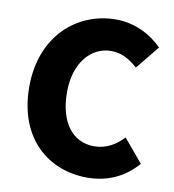

<svg xmlns="http://www.w3.org/2000/svg" viewBox="-85 -833 837 922"><g transform="rotate(10 333.5 -372.0)"><path d="M401 14C498 14 581 -23 644 -96L550 -208C515 -170 468 -140 408 -140C303 -140 235 -226 235 -374C235 -519 314 -605 410 -605C463 -605 502 -581 540 -547L633 -661C582 -713 504 -758 407 -758C218 -758 52 -616 52 -368C52 -116 212 14 401 14Z"/></g></svg>

Font: Noto Sans CJK TC Black
Style: Regular
Weight: 900
Designer: Ryoko NISHIZUKA 西塚涼子 (kana, bopomofo & ideographs); Paul D. Hunt (Latin, Greek & Cyrillic); Sandoll Communications 산돌커뮤니
Foundry: Adobe
Version: Version 2.004;hotconv 1.0.118;makeotfexe 2.5.65603